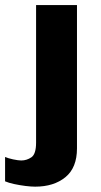

<svg xmlns="http://www.w3.org/2000/svg" viewBox="-78 -530 386 737"><path d="M57 186.5Q41.5 186.5 19.5 183.8Q-2.5 181 -23.5 176.5Q-44.5 172 -58.5 166V72.5Q-47.5 77.5 -27.5 81.8Q-7.5 86 3.5 86Q24.5 86 42.5 73.8Q60.5 61.5 60.5 17.5V-510.5H217.5V39.5Q217.5 114 173 150.2Q128.5 186.5 57 186.5Z"/></svg>

Font: Chivo Medium
Style: Regular
Weight: 500
Designer: Hector Gatti
Foundry: Omnibus-Type
Version: Version 2.002